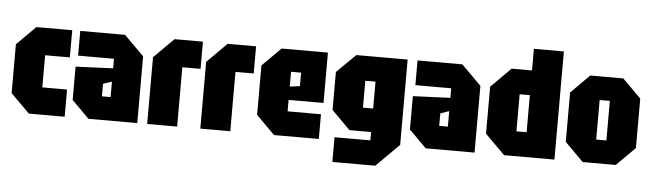

<svg xmlns="http://www.w3.org/2000/svg" viewBox="-50 -899 4204 1238"><g transform="rotate(5 2051.5 -280.0)"><path d="M31 -122V-438L153 -560H385V-384H225V-176H385V0H153Z M427 -112V-328L669 -338V-400H437V-560H727L855 -432V0H539ZM613 -233V-152H669V-252Z M919 0V-432L1047 -560H1231V-384H1113V0Z M1263 0V-432L1391 -560H1575V-384H1457V0Z M1620 -120V-440L1740 -560H2040V-234H1814V-160H2030V0H1740ZM1814 -320 1879 -329V-416H1814Z M2130 140V-20H2362V-74H2222L2102 -194V-440L2224 -560H2556V-8L2408 140ZM2296 -400V-226H2362V-400Z M2610 -112V-328L2852 -338V-400H2620V-560H2910L3038 -432V0H2722ZM2796 -233V-152H2852V-252Z M3555 -700V0H3229L3101 -128V-432L3229 -560H3361V-700ZM3295 -160H3361V-400H3295Z M3618 -120V-440L3738 -560H3952L4072 -440V-120L3952 0H3738ZM3812 -152H3878V-408H3812Z"/></g></svg>

Font: Tektur Condensed ExtraBold
Style: Regular
Weight: 800
Width: 3
Designer: Adam Jagosz
Foundry: Adam Jagosz
Version: Version 1.005;gftools[0.9.30]